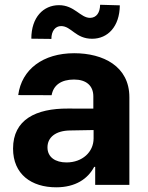

<svg xmlns="http://www.w3.org/2000/svg" viewBox="-20 -776 620 806"><path d="M215.9 10.3C296.5 10.3 348.7 -24.9 375.4 -75.6H379.6V0H523.1V-367.9C523.1 -497.9 413 -552.6 291.5 -552.6C160.9 -552.6 70.7 -485.1 56.5 -376.8L196.7 -376.4C204.2 -418.3 236.5 -442.1 290.8 -442.1C342.3 -442.1 371.8 -416.2 371.8 -371.4V-320L265.3 -320.3C131 -321 34.8 -274.1 34.8 -152.3C34.8 -44.4 111.9 10.3 215.9 10.3ZM111.5 -613.6 195.7 -612.6C195.7 -645.6 212 -666.5 236.5 -666.5C279.8 -666.5 296.9 -612.9 367.5 -613.3C431.8 -613.6 482.2 -663.7 483 -753.6L400.2 -756C399.9 -723.4 385.3 -701.3 358 -701C317.5 -701 292.6 -754.6 226.9 -754.3C162.3 -753.9 111.5 -703.8 111.5 -613.6ZM179.3 -157.3C179.3 -199.9 214.1 -227.3 273.4 -228.3L372.9 -230.1V-195C372.9 -137.8 325.6 -94.1 259.2 -94.1C212.7 -94.1 179.3 -115.8 179.3 -157.3Z"/></svg>

Font: Margiela Sans
Style: Bold
Weight: 700
Designer: Stefan Endress, Andreas Faust
Version: Version 1.100;FEAKit 1.0